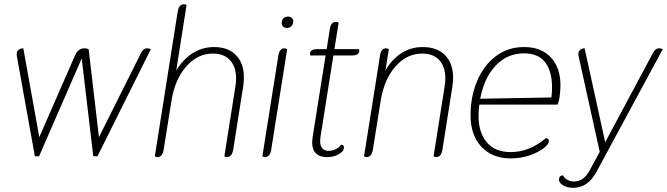

<svg xmlns="http://www.w3.org/2000/svg" viewBox="-20 -744 3175 914"><path d="M60 -478Q57 -495 66 -504.5Q75 -514 91 -514L167 -91L337 -480Q345 -498 356 -506Q367 -514 383 -514Q393 -514 402 -510L451 -91L651 -491Q662 -514 680 -514Q690 -514 698 -510L444 0H424L369 -466L166 0H146Z M717 0 826 -689Q832 -724 856 -724Q863 -724 868 -720L819 -408Q848 -458 894.5 -489Q941 -520 999 -520Q1066 -520 1103.5 -481.5Q1141 -443 1141 -376Q1141 -356 1138 -335L1090 -31Q1084 4 1060 4Q1055 4 1048 0L1101 -335Q1104 -355 1104 -371Q1104 -426 1075 -457.5Q1046 -489 994 -489Q920 -489 866 -427Q812 -365 796 -263L759 -31Q753 4 729 4Q724 4 717 0Z M1321 -634Q1321 -648 1329 -656.5Q1337 -665 1350 -665Q1362 -665 1369 -659Q1376 -653 1376 -643Q1376 -629 1367.5 -620Q1359 -611 1346 -611Q1335 -611 1328 -617.5Q1321 -624 1321 -634ZM1229 0 1305 -479Q1310 -514 1334 -514Q1340 -514 1347 -510L1271 -31Q1265 4 1241 4Q1236 4 1229 0Z M1690 -499Q1689 -490 1680.5 -485Q1672 -480 1658 -480H1567L1506 -94Q1504 -78 1504 -73Q1504 -26 1545 -26Q1580 -26 1604 -55Q1612 -55 1615 -50.5Q1618 -46 1617 -39Q1615 -22 1591 -9Q1567 4 1536 4Q1502 4 1484 -14Q1466 -32 1466 -66Q1466 -74 1468 -90L1530 -480H1457Q1455 -488 1456 -491Q1457 -500 1465.5 -505Q1474 -510 1488 -510H1535L1550 -605Q1555 -640 1579 -640Q1585 -640 1592 -636L1572 -510H1689Q1691 -502 1690 -499Z M1713 0 1789 -479Q1794 -514 1818 -514Q1824 -514 1831 -510L1815 -408Q1842 -458 1888 -489Q1934 -520 1992 -520Q2061 -520 2099 -481Q2137 -442 2137 -374Q2137 -356 2134 -335L2086 -31Q2080 4 2056 4Q2051 4 2044 0L2097 -335Q2100 -355 2100 -371Q2100 -426 2071.5 -457.5Q2043 -489 1990 -489Q1916 -489 1862 -427Q1808 -365 1792 -263L1755 -31Q1749 4 1725 4Q1720 4 1713 0Z M2220 -195Q2220 -282 2250.5 -356.5Q2281 -431 2339 -475.5Q2397 -520 2475 -520Q2556 -520 2602 -471Q2648 -422 2648 -338Q2648 -315 2644.5 -287.5Q2641 -260 2634 -246H2262Q2258 -221 2258 -192Q2258 -114 2297 -67Q2336 -20 2411 -20Q2500 -20 2578 -86Q2593 -86 2593 -71Q2593 -58 2568 -38.5Q2543 -19 2501.5 -4.5Q2460 10 2411 10Q2323 10 2271.5 -45.5Q2220 -101 2220 -195ZM2605 -280Q2608 -306 2608 -328Q2608 -404 2575.5 -447Q2543 -490 2474 -490Q2394 -490 2339 -431Q2284 -372 2266 -274Z M2641 112Q2641 91 2660 91Q2668 105 2682 112.5Q2696 120 2712 120Q2758 120 2786 69L2835 -21L2734 -478Q2733 -481 2733 -486Q2733 -499 2741.5 -506.5Q2750 -514 2763 -514L2861 -67L3088 -491Q3100 -514 3117 -514Q3127 -514 3135 -510L2820 73Q2779 150 2709 150Q2679 150 2660 138Q2641 126 2641 112Z"/></svg>

Font: Thasadith
Style: Italic
Weight: 400
Italic angle: -9°
Designer: Cadson Demak Co.,Ltd.
Foundry: Cadson Demak Co.,Ltd.
Version: Version 1.000; ttfautohint (v1.6)